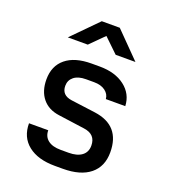

<svg xmlns="http://www.w3.org/2000/svg" viewBox="-143 -889 887 1003"><g transform="rotate(20 300.0 -388.0)"><path d="M278 9Q183 9 129 -34Q75 -77 75 -154H182Q182 -119 207 -99.5Q232 -80 278 -80H322Q369 -80 395 -99.5Q421 -119 421 -155Q421 -218 354 -227L209 -247Q148 -255 115 -295.5Q82 -336 82 -401Q82 -476 132.5 -517.5Q183 -559 276 -559H321Q407 -559 460.5 -518Q514 -477 517 -410H409Q407 -437 383.5 -454.5Q360 -472 321 -472H276Q233 -472 209.5 -453Q186 -434 186 -403Q186 -351 243 -343L379 -325Q526 -305 526 -156Q526 -77 473 -34Q420 9 322 9ZM112 -645 250 -785H350L488 -645H378L299 -721L223 -645Z"/></g></svg>

Font: JetBrains Mono NL SemiBold
Style: Regular
Weight: 600
Designer: Philipp Nurullin, Konstantin Bulenkov
Foundry: JetBrains
Version: Version 2.304; ttfautohint (v1.8.4.7-5d5b)